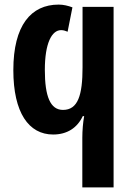

<svg xmlns="http://www.w3.org/2000/svg" viewBox="-20 -575 577 835"><path d="M235 -555C115 -555 38 -465 38 -270C38 -85 105 10 211 10C272 10 316 -19 340 -70H346C341 -43 338 -7 338 24V240H474V-545H339V-282C339 -161 319 -97 254 -97C199 -97 175 -155 175 -271C175 -387 205 -444 246 -444C257 -444 267 -440 274 -437L295 -543C276 -550 256 -555 235 -555Z"/></svg>

Font: Noto Sans Display SemiCondensed
Style: Bold
Weight: 700
Width: 4
Designer: Monotype Design Team
Foundry: Monotype Imaging Inc.
Version: Version 1.900